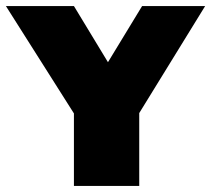

<svg xmlns="http://www.w3.org/2000/svg" viewBox="-50 -615 699 635"><path d="M194.5 0V-319L237.5 -172L-30.5 -595H194.5L336 -361.5H278L420 -595H628.5L368 -172L410.5 -316.5V0Z"/></svg>

Font: Encode Sans SC Black
Style: Regular
Weight: 900
Version: Version 3.002